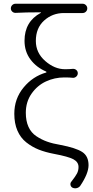

<svg xmlns="http://www.w3.org/2000/svg" viewBox="-20 -813 497 1028"><path d="M409.2 182.6Q402.3 191.4 390.6 194.3Q386.7 195.3 382.8 195.3Q376 195.3 369.1 192.4Q359.4 187.5 357.4 177.2Q355.5 167 362.3 159.2Q383.8 131.8 392.1 116.2Q400.4 100.6 400.4 81.1Q400.4 54.7 373.5 40Q346.7 25.4 268.6 10.7Q222.7 2 187 -12.2Q151.4 -26.4 120.6 -50.8Q89.8 -75.2 73.2 -113.8Q56.6 -152.3 56.6 -204.1Q56.6 -284.2 106 -344.2Q155.3 -404.3 227.5 -424.8Q228.5 -424.8 228.5 -426.8Q228.5 -428.7 227.5 -429.7Q174.8 -452.1 143.1 -494.6Q111.3 -537.1 111.3 -594.7Q111.3 -697.3 198.2 -744.1Q199.2 -744.1 199.2 -745.6Q199.2 -747.1 197.3 -747.1Q115.2 -747.1 62.5 -744.1Q52.7 -744.1 45.4 -751Q38.1 -757.8 38.1 -768.1Q38.1 -778.3 45.4 -785.6Q52.7 -793 63.5 -793H421.9Q432.6 -793 439.9 -785.6Q447.3 -778.3 447.3 -768.1Q447.3 -757.8 439.9 -750.5Q432.6 -743.2 421.9 -743.2H322.3Q260.7 -743.2 216.3 -703.1Q171.9 -663.1 171.9 -593.8Q171.9 -530.3 222.2 -486.3Q272.5 -442.4 328.1 -442.4Q352.5 -442.4 369.1 -444.3Q379.9 -445.3 388.2 -438.5Q396.5 -431.6 396.5 -420.9Q396.5 -410.2 388.2 -402.8Q379.9 -395.5 369.1 -396.5Q354.5 -398.4 324.2 -398.4Q272.5 -398.4 226.1 -377Q179.7 -355.5 148.9 -311.5Q118.2 -267.6 118.2 -209Q118.2 -166 132.3 -134.3Q146.5 -102.5 174.3 -84Q202.1 -65.4 232.4 -54.7Q262.7 -43.9 303.7 -37.1Q385.7 -21.5 419.9 0.5Q454.1 22.5 454.1 71.3Q454.1 116.2 409.2 182.6Z"/></svg>

Font: Gen Jyuu Gothic Light
Style: Regular
Weight: 200
Designer: [Source Han Sans]
Ryoko NISHIZUKA  (kana & ideographs); Paul D. Hunt (Latin, Greek & Cyrillic); Wenlong ZHANG  (bopomofo
Version: Version 1.002.20150607